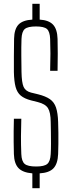

<svg xmlns="http://www.w3.org/2000/svg" viewBox="-20 -907 376 1009"><path d="M150 82V4Q99.5 0 77 -23.8Q54.5 -47.5 53 -97.5Q52 -132.5 51.8 -160.8Q51.5 -189 51.8 -217.8Q52 -246.5 53 -283H92Q90.5 -234.5 90.2 -190.5Q90 -146.5 92 -97.5Q93.5 -59.5 109.5 -45.8Q125.5 -32 170 -32Q213 -32 228.8 -45.8Q244.5 -59.5 246.5 -97.5Q248 -122.5 248 -152Q248 -181.5 247.5 -211Q247 -240.5 246.5 -266Q246 -316.5 232.2 -338.5Q218.5 -360.5 179 -370.5L143 -379.5Q108.5 -388.5 89.2 -404.5Q70 -420.5 62 -450Q54 -479.5 53 -529Q52.5 -567.5 53 -612.8Q53.5 -658 54 -703.5Q55 -754 77 -777.5Q99 -801 150 -804V-887H188.5V-804Q237 -801 259 -777.2Q281 -753.5 282.5 -702.5Q283.5 -666.5 283.5 -625.5Q283.5 -584.5 282.5 -535H243.5Q245 -586.5 245 -626Q245 -665.5 243.5 -702.5Q242 -741 226.8 -754.5Q211.5 -768 169 -768Q126 -768 110.2 -754.5Q94.5 -741 93 -702.5Q91.5 -657 92 -616Q92.5 -575 93 -529Q94 -473 104 -450.5Q114 -428 143 -420.5L180 -411.5Q220 -401.5 242.5 -385.8Q265 -370 274.5 -341.5Q284 -313 285.5 -266Q286.5 -238.5 286.8 -209.5Q287 -180.5 286.8 -152Q286.5 -123.5 285.5 -97.5Q283.5 -46.5 261.2 -22.8Q239 1 188.5 4V82Z"/></svg>

Font: Big Shoulders Thin
Style: Regular
Weight: 100
Version: Version 2.002